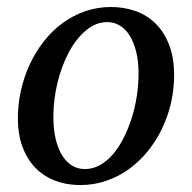

<svg xmlns="http://www.w3.org/2000/svg" viewBox="-20 -514 546 546"><path d="M374 -304.2Q374 -339.8 367.2 -367.2Q360.4 -394.5 348.6 -413.1Q336.9 -431.6 320.6 -441.4Q304.2 -451.2 285.2 -451.2Q252.4 -451.2 224.4 -427.5Q196.3 -403.8 175.8 -365.5Q155.3 -327.1 143.6 -279.1Q131.8 -231 131.8 -182.1Q131.8 -145 138.7 -117.2Q145.5 -89.4 157.7 -70.6Q169.9 -51.8 186 -42.5Q202.1 -33.2 221.2 -33.2Q244.6 -33.2 265.4 -45.2Q286.1 -57.1 303 -77.4Q319.8 -97.7 333 -124.5Q346.2 -151.4 355.5 -181.4Q364.7 -211.4 369.4 -243.2Q374 -274.9 374 -304.2ZM475.1 -299.8Q475.1 -259.3 466.1 -220.5Q457 -181.6 440.2 -147Q423.3 -112.3 399.7 -83.3Q376 -54.2 346.4 -33Q316.9 -11.7 282.2 0.2Q247.6 12.2 209 12.2Q168 12.2 134.8 -1Q101.6 -14.2 78.6 -38.8Q55.7 -63.5 43.2 -98.4Q30.8 -133.3 30.8 -176.8Q30.8 -217.3 39.6 -256.6Q48.3 -295.9 64.7 -331.1Q81.1 -366.2 104.5 -396.2Q127.9 -426.3 157.5 -448Q187 -469.7 221.9 -481.9Q256.8 -494.1 295.9 -494.1Q332 -494.1 364.5 -482.9Q397 -471.7 421.6 -447.8Q446.3 -423.8 460.7 -387.2Q475.1 -350.6 475.1 -299.8Z"/></svg>

Font: Charis SIL Afr
Style: Italic
Weight: 400
Italic angle: -11°
Foundry: SIL International
Version: Version 5.000